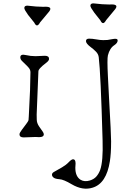

<svg xmlns="http://www.w3.org/2000/svg" viewBox="-20 -919 811 1145"><path d="M121.1 -99.6Q96.2 -99.6 96.2 -118.2Q96.2 -126 109.9 -144.3Q123.5 -162.6 136.5 -179.9Q149.4 -197.3 150.1 -202.4Q150.9 -207.5 151.6 -223.4Q152.3 -239.3 153.6 -263.9Q154.8 -288.6 156.2 -319.6Q157.7 -350.6 159.2 -381.8Q161.6 -449.7 161.6 -488.8Q161.1 -503.4 151.6 -514.6Q142.1 -525.9 130.9 -536.1Q119.6 -546.4 110.4 -556.2Q101.1 -565.9 101.1 -577.1Q101.1 -598.6 135.7 -590.3Q162.1 -584 192.4 -584L247.6 -586.4Q272.5 -586.4 272.5 -567.9Q272.5 -557.6 257.6 -546.1Q242.7 -534.7 233.2 -526.4Q223.6 -518.1 218.3 -511.7Q209 -501.5 209 -492.7L198.7 -236.3L199.2 -206.1Q199.2 -185.1 213.6 -164.3Q228 -143.6 234.6 -134.3Q241.2 -125 241.2 -118.2Q241.2 -101.1 213.4 -101.1L191.9 -102.1ZM251.5 -878.9Q294.4 -878.9 273.4 -850.6L218.8 -785.2Q200.2 -750.5 184.6 -783.7L147.5 -830.1Q125 -861.3 125 -871.1Q125 -885.3 143.1 -885.3Q199.2 -878.4 237.8 -878.4ZM654.8 -686.5Q681.6 -691.4 681.6 -677.7Q681.6 -662.6 661.6 -649.4Q634.3 -631.8 623.5 -588.9Q618.2 -567.4 623.5 -464.1Q628.9 -360.8 630.9 -321.8Q642.6 -117.7 642.6 -76.2Q642.6 -34.7 640.6 -7.1Q638.7 20.5 635.3 42.5Q614.7 175.3 532.2 200.2Q473.6 218.8 407.2 179.7Q359.9 151.4 334.5 149.7Q309.1 147.9 299.6 140.1Q290 132.3 290 122.8Q290 113.3 300.8 106.9Q325.7 92.8 349.9 78.9Q374 64.9 390.1 47.9Q406.2 30.8 416 30.8Q430.7 30.8 430.7 56.2L429.2 81.5Q429.2 133.8 460.9 153.3Q483.9 167 516.6 157.2Q541 149.4 554.9 133.3Q568.8 117.2 577.1 95.2Q595.7 43.9 591.8 -82Q580.6 -481.9 568.8 -578.1Q566.4 -596.7 552.2 -611.1Q538.1 -625.5 521.5 -637.7Q492.7 -659.2 492.7 -673.8Q492.7 -688.5 511.2 -688.5Q529.8 -688.5 554.2 -684.1Q578.6 -679.7 595.2 -679.7Q611.8 -679.7 621.1 -680.7ZM645.5 -892.6Q688.5 -892.6 667 -864.3L612.8 -798.8Q594.2 -764.2 578.6 -797.4L542 -843.8Q519 -875 519 -884.8Q519 -898.9 537.1 -898.9Q593.8 -892.1 631.8 -892.1Z"/></svg>

Font: Snowburst One
Style: Regular
Weight: 400
Designer: Annet Stirling
Foundry: Annet Stirling
Version: Version 1.001